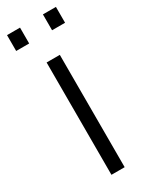

<svg xmlns="http://www.w3.org/2000/svg" viewBox="-210 -718 587 755"><g transform="rotate(-30 84.0 -340.5)"><path d="M54 0V-510H114V0ZM-27 -609V-681H32V-609ZM136 -609V-681H195V-609Z"/></g></svg>

Font: Saira ExtraCondensed
Style: Regular
Weight: 400
Width: 2
Designer: Hector Gatti with collaboration of the Omnibus-Type team
Foundry: Omnibus-Type
Version: Version 1.101